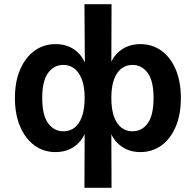

<svg xmlns="http://www.w3.org/2000/svg" viewBox="-20 -714 932 914"><path d="M382 180 383 -89H388Q372 -43 334 -16.5Q296 10 244 10Q188 10 144.5 -21.5Q101 -53 76 -111Q51 -169 51 -247Q51 -326 76 -383.5Q101 -441 144.5 -472.5Q188 -504 244 -504Q297 -504 334.5 -477.5Q372 -451 388 -405H384L382 -694H511L510 -405H504Q520 -451 558.5 -477.5Q597 -504 648 -504Q705 -504 748.5 -472.5Q792 -441 816.5 -383.5Q841 -326 841 -247Q841 -169 816.5 -111Q792 -53 748.5 -21.5Q705 10 648 10Q597 10 559 -16.5Q521 -43 504 -89H510L511 180ZM282 -89Q312 -89 334.5 -106Q357 -123 370 -158.5Q383 -194 383 -248Q383 -302 369.5 -336.5Q356 -371 333.5 -388Q311 -405 282 -405Q237 -405 209 -367Q181 -329 181 -248Q181 -166 209 -127.5Q237 -89 282 -89ZM610 -89Q656 -89 683.5 -127.5Q711 -166 711 -248Q711 -329 683 -367Q655 -405 610 -405Q581 -405 558.5 -388Q536 -371 523 -336.5Q510 -302 510 -248Q510 -193 523 -158Q536 -123 558.5 -106Q581 -89 610 -89Z"/></svg>

Font: Nunito Sans 10pt
Style: Bold
Weight: 700
Designer: Vernon Adams
Foundry: Vernon Adams
Version: Version 3.101;gftools[0.9.27]